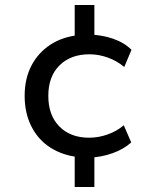

<svg xmlns="http://www.w3.org/2000/svg" viewBox="-20 -636 640 771"><path d="M280 115V-28L296 -5Q231 -12 182 -43.5Q133 -75 106 -128.5Q79 -182 79 -251Q79 -320 106 -372Q133 -424 181.5 -456Q230 -488 296 -495L280 -470V-616H359V-474L340 -497Q389 -496 434 -480.5Q479 -465 508 -436L479 -367Q449 -392 412.5 -405Q376 -418 339 -418Q264 -418 219 -373.5Q174 -329 174 -251Q174 -173 218.5 -128Q263 -83 338 -83Q375 -83 412 -96Q449 -109 477 -133L507 -64Q477 -37 432.5 -21Q388 -5 340 -3L359 -25V115Z"/></svg>

Font: Nunito Sans 12pt ExtraLight 9pt Medium
Style: Regular
Weight: 500
Version: Version 3.101;gftools[0.9.27]